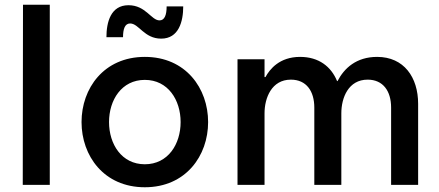

<svg xmlns="http://www.w3.org/2000/svg" viewBox="-20 -780 1850 810"><path d="M190 0V-760H77L76 0Z M660 -617C734 -617 753 -689 753 -753H683C683 -716 674 -694 653 -694C618 -694 595 -758 522 -758C447 -758 429 -686 429 -623H499C499 -658 507 -681 529 -681C566 -681 588 -617 660 -617ZM591 10C764 10 858 -123 858 -265C858 -407 764 -540 591 -540C418 -540 324 -407 324 -265C324 -123 418 10 591 10ZM591 -87C493 -87 440 -172 440 -265C440 -358 493 -443 591 -443C689 -443 742 -358 742 -265C742 -172 689 -87 591 -87Z M1096 0V-302C1096 -367 1126 -444 1207 -444C1273 -444 1306 -395 1306 -326V0H1420V-302C1420 -368 1450 -444 1531 -444C1596 -444 1630 -396 1630 -326V0H1744V-342C1744 -454 1684 -540 1571 -540C1483 -540 1432 -492 1404 -438H1402C1377 -499 1325 -540 1246 -540C1159 -540 1118 -488 1100 -455H1096V-530H982V0Z"/></svg>

Font: Be Vietnam Pro Medium
Style: Regular
Weight: 500
Designer: Lam Bao, Tony Le, Vietanh Nguyen
Foundry: Yellow Type Foundry
Version: Version 1.002